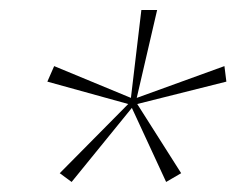

<svg xmlns="http://www.w3.org/2000/svg" viewBox="-20 -732 475 386"><path d="M314 -366.2 245.1 -515.1 124 -366.2 100.1 -383.8 237.8 -522.9 75.2 -567.9 88.9 -599.1 243.2 -535.2 264.2 -711.9H295.9L254.9 -535.2L431.2 -599.1L435.1 -567.9L255.9 -522.9L344.2 -383.8Z"/></svg>

Font: Creato Display Thin
Style: Italic
Weight: 265
Italic angle: -10°
Version: Version 1.000